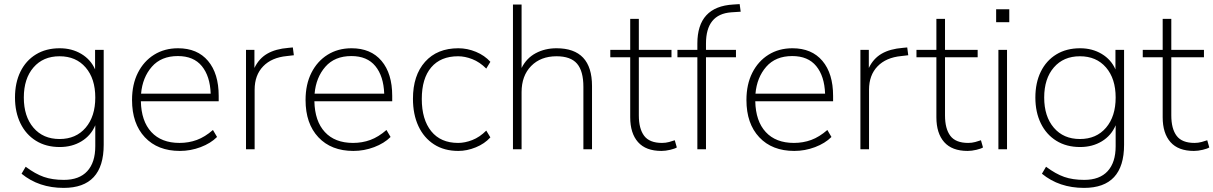

<svg xmlns="http://www.w3.org/2000/svg" viewBox="-20 -727 5909 935"><path d="M290 188Q169 188 85 119L105 85Q152 120 193.5 134.5Q235 149 291 149Q366 149 405 106.5Q444 64 444 -15V-117Q423 -67 377 -39Q331 -11 271 -11Q204 -11 155 -41.5Q106 -72 79.5 -126.5Q53 -181 53 -252Q53 -324 79.5 -378Q106 -432 155 -462Q204 -492 271 -492Q330 -492 376 -464.5Q422 -437 443 -389V-484H485V-22Q485 188 290 188ZM270 -50Q350 -50 397 -105Q444 -160 444 -252Q444 -344 397 -398.5Q350 -453 270 -453Q190 -453 143 -398.5Q96 -344 96 -252Q96 -160 143 -105Q190 -50 270 -50Z M856 8Q748 8 685.5 -58.5Q623 -125 623 -240Q623 -316 651.5 -372.5Q680 -429 730.5 -460.5Q781 -492 847 -492Q941 -492 993 -430.5Q1045 -369 1045 -260V-234H666Q668 -137 717 -84Q766 -31 854 -31Q899 -31 938.5 -45.5Q978 -60 1017 -94L1037 -60Q1006 -29 957 -10.5Q908 8 856 8ZM846 -454Q765 -454 719.5 -402Q674 -350 667 -271H1006Q1003 -356 963 -405Q923 -454 846 -454Z M1178 0V-484H1219V-396Q1241 -442 1281.5 -465.5Q1322 -489 1385 -494L1406 -496L1411 -458L1377 -454Q1303 -447 1261.5 -404Q1220 -361 1220 -290V0Z M1701 8Q1593 8 1530.5 -58.5Q1468 -125 1468 -240Q1468 -316 1496.5 -372.5Q1525 -429 1575.5 -460.5Q1626 -492 1692 -492Q1786 -492 1838 -430.5Q1890 -369 1890 -260V-234H1511Q1513 -137 1562 -84Q1611 -31 1699 -31Q1744 -31 1783.5 -45.5Q1823 -60 1862 -94L1882 -60Q1851 -29 1802 -10.5Q1753 8 1701 8ZM1691 -454Q1610 -454 1564.5 -402Q1519 -350 1512 -271H1851Q1848 -356 1808 -405Q1768 -454 1691 -454Z M2212 8Q2143 8 2093.5 -24Q2044 -56 2017.5 -113Q1991 -170 1991 -246Q1991 -360 2050 -426Q2109 -492 2212 -492Q2256 -492 2298 -474.5Q2340 -457 2368 -426L2348 -393Q2316 -425 2280 -439Q2244 -453 2211 -453Q2126 -453 2080 -399Q2034 -345 2034 -245Q2034 -145 2080 -88Q2126 -31 2211 -31Q2244 -31 2280 -45Q2316 -59 2348 -91L2368 -58Q2340 -27 2297 -9.5Q2254 8 2212 8Z M2478 0V-705H2520V-396Q2544 -444 2589 -468Q2634 -492 2690 -492Q2863 -492 2863 -308V0H2821V-304Q2821 -381 2790 -417Q2759 -453 2690 -453Q2613 -453 2566.5 -405.5Q2520 -358 2520 -278V0Z M3201 8Q3125 8 3087 -35Q3049 -78 3049 -156V-448H2952V-484H3049V-635H3091V-484H3250V-448H3091V-165Q3091 -100 3117 -65.5Q3143 -31 3204 -31Q3222 -31 3238.5 -35.5Q3255 -40 3266 -44L3276 -9Q3267 -3 3244 2.5Q3221 8 3201 8Z M3376 0V-448H3279V-484H3376V-515Q3376 -695 3551 -705L3582 -707L3587 -670L3541 -667Q3418 -658 3418 -515V-484H3564V-448H3418V0Z M3848 8Q3740 8 3677.5 -58.5Q3615 -125 3615 -240Q3615 -316 3643.5 -372.5Q3672 -429 3722.5 -460.5Q3773 -492 3839 -492Q3933 -492 3985 -430.5Q4037 -369 4037 -260V-234H3658Q3660 -137 3709 -84Q3758 -31 3846 -31Q3891 -31 3930.5 -45.5Q3970 -60 4009 -94L4029 -60Q3998 -29 3949 -10.5Q3900 8 3848 8ZM3838 -454Q3757 -454 3711.5 -402Q3666 -350 3659 -271H3998Q3995 -356 3955 -405Q3915 -454 3838 -454Z M4170 0V-484H4211V-396Q4233 -442 4273.5 -465.5Q4314 -489 4377 -494L4398 -496L4403 -458L4369 -454Q4295 -447 4253.5 -404Q4212 -361 4212 -290V0Z M4692 8Q4616 8 4578 -35Q4540 -78 4540 -156V-448H4443V-484H4540V-635H4582V-484H4741V-448H4582V-165Q4582 -100 4608 -65.5Q4634 -31 4695 -31Q4713 -31 4729.5 -35.5Q4746 -40 4757 -44L4767 -9Q4758 -3 4735 2.5Q4712 8 4692 8Z M4831 -619V-682H4895V-619ZM4842 0V-484H4884V0Z M5259 188Q5138 188 5054 119L5074 85Q5121 120 5162.5 134.5Q5204 149 5260 149Q5335 149 5374 106.5Q5413 64 5413 -15V-117Q5392 -67 5346 -39Q5300 -11 5240 -11Q5173 -11 5124 -41.5Q5075 -72 5048.5 -126.5Q5022 -181 5022 -252Q5022 -324 5048.5 -378Q5075 -432 5124 -462Q5173 -492 5240 -492Q5299 -492 5345 -464.5Q5391 -437 5412 -389V-484H5454V-22Q5454 188 5259 188ZM5239 -50Q5319 -50 5366 -105Q5413 -160 5413 -252Q5413 -344 5366 -398.5Q5319 -453 5239 -453Q5159 -453 5112 -398.5Q5065 -344 5065 -252Q5065 -160 5112 -105Q5159 -50 5239 -50Z M5794 8Q5718 8 5680 -35Q5642 -78 5642 -156V-448H5545V-484H5642V-635H5684V-484H5843V-448H5684V-165Q5684 -100 5710 -65.5Q5736 -31 5797 -31Q5815 -31 5831.5 -35.5Q5848 -40 5859 -44L5869 -9Q5860 -3 5837 2.5Q5814 8 5794 8Z"/></svg>

Font: Nunito Sans ExtraLight
Style: Regular
Weight: 200
Designer: Vernon Adams
Foundry: Vernon Adams
Version: Version 3.006; ttfautohint (v1.8.3)